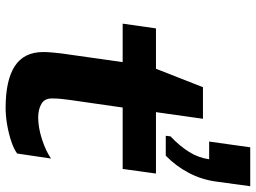

<svg xmlns="http://www.w3.org/2000/svg" viewBox="-131 -747 888 666"><g transform="rotate(90 313.0 -414.0)"><path d="M354 10.5Q258.5 10.5 209.5 -21.2Q160.5 -53 160.5 -120Q160.5 -132 161.8 -148.2Q163 -164.5 167.5 -198L195.5 -395.5H62L78.5 -511H218.5L282.5 -674H392L369 -511H582L566 -395.5H353L326.5 -211Q324.5 -196.5 323 -181.5Q321.5 -166.5 321.5 -149.5Q321.5 -124.5 340.5 -113.5Q359.5 -102.5 387.5 -102.5Q422.5 -102.5 462.8 -115.5Q503 -128.5 530 -147L512.5 -29.5Q498 -18.5 471.5 -9.5Q445 -0.5 414 5Q383 10.5 354 10.5ZM451 -545 453 -561.5Q486.5 -593 507 -626Q527.5 -659 532.5 -695.5H471L491 -838H626L609.5 -717.5Q602.5 -668 579.2 -624Q556 -580 520 -545Z"/></g></svg>

Font: Chivo Mono Medium
Style: Italic
Weight: 500
Italic angle: -8.05°
Monospace: yes
Designer: Hector Gatti
Foundry: Omnibus-Type
Version: Version 1.008